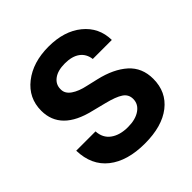

<svg xmlns="http://www.w3.org/2000/svg" viewBox="-196 -887 1048 1048"><g transform="rotate(-45 327.5 -363.5)"><path d="M605 -518.1H458Q452.6 -561.5 420.7 -585.2Q388.7 -608.9 333 -608.9Q278.3 -608.9 247.6 -586.2Q216.8 -563.5 216.8 -526.9V-522.9Q216.8 -491.7 248.5 -469.7Q280.3 -447.8 332 -437L397 -421.9Q498.5 -398.4 556.9 -346.2Q615.2 -293.9 615.2 -208Q615.2 -106.9 540.5 -48.6Q465.8 9.8 333 9.8Q198.2 9.8 120.6 -51.5Q43 -112.8 40 -228H189Q191.9 -174.8 230.5 -147Q269 -119.1 331.1 -119.1Q389.6 -119.1 424.8 -143.6Q460 -168 460 -208Q460 -243.2 430.4 -262.9Q400.9 -282.7 335.9 -298.8L256.8 -318.8Q59.1 -365.2 59.1 -517.1Q59.1 -615.2 136.5 -676Q213.9 -736.8 335 -736.8Q455.1 -736.8 529.3 -676.3Q603.5 -615.7 605 -518.1Z"/></g></svg>

Font: Telcell.Market
Style: Bold
Weight: 700
Designer: Rasmus Andersson, Sedrak Mkrtchyan
Version: Version 3.019;git-0a5106e0b